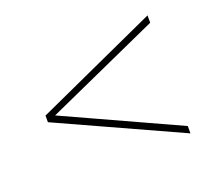

<svg xmlns="http://www.w3.org/2000/svg" viewBox="-79 -561 716 627"><g transform="rotate(-20 279.0 -247.0)"><path d="M77.5 -243V-254.5L485.5 -68V-42.5L60.5 -236V-259L485.5 -452.5V-427Z"/></g></svg>

Font: Newsreader 60pt ExtraLight
Style: Regular
Weight: 250
Designer: Hugues Gentile
Foundry: Production Type
Version: Version 1.003